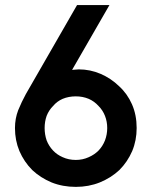

<svg xmlns="http://www.w3.org/2000/svg" viewBox="-20 -730 594 758"><path d="M279.3 7.8Q227.5 7.8 183.6 -9.8Q139.6 -28.3 107.4 -58.6Q75.2 -90.8 56.6 -133.8Q39.1 -175.8 39.1 -224.6Q39.1 -261.7 51.8 -294.9Q65.4 -328.1 82 -358.4Q149.4 -475.6 284.2 -710Q316.4 -710 412.1 -710Q375 -646.5 264.6 -454.1Q271.5 -455.1 277.3 -455.1Q284.2 -456.1 291 -456.1Q335.9 -456.1 377 -438.5Q418 -420.9 450.2 -389.6Q482.4 -360.4 501 -318.4Q519.5 -276.4 519.5 -224.6Q519.5 -175.8 502 -133.8Q483.4 -90.8 451.2 -58.6Q418.9 -28.3 374 -9.8Q330.1 7.8 279.3 7.8ZM279.3 -98.6Q306.6 -98.6 330.1 -109.4Q352.5 -119.1 369.1 -135.7Q385.7 -153.3 394.5 -175.8Q403.3 -199.2 403.3 -224.6Q403.3 -250 394.5 -272.5Q385.7 -294.9 369.1 -311.5Q352.5 -330.1 330.1 -339.8Q306.6 -349.6 279.3 -349.6Q251 -349.6 227.5 -339.8Q205.1 -330.1 189.5 -311.5Q172.9 -294.9 164.1 -272.5Q156.2 -250 156.2 -224.6Q156.2 -199.2 164.1 -175.8Q172.9 -153.3 189.5 -135.7Q205.1 -119.1 227.5 -109.4Q251 -98.6 279.3 -98.6Z"/></svg>

Font: SSportsD
Style: Medium
Weight: 400
Designer: Swiss Typefaces
Version: Version 1.000